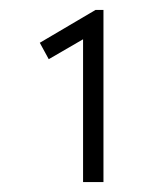

<svg xmlns="http://www.w3.org/2000/svg" viewBox="-20 -797 321 386"><path d="M147 -746 159 -725 78 -678 60 -711 172 -777H188V-431H168Q162 -431 157 -431Q152 -431 147 -431Z"/></svg>

Font: Mach ExtraLight
Style: Regular
Weight: 250
Version: Version 1.002